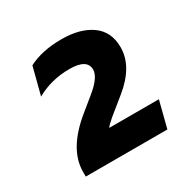

<svg xmlns="http://www.w3.org/2000/svg" viewBox="-103 -786 583 593"><g transform="rotate(-30 188.0 -489.5)"><path d="M45 -570 70 -667Q118 -692 188 -692Q254 -692 294 -663.5Q334 -635 334 -579Q334 -511 261 -452L203 -405Q183 -388 179 -381H356L332 -287H41V-304Q41 -384 133 -459L182 -499Q226 -535 226 -562Q226 -600 163 -600Q98 -600 45 -570Z"/></g></svg>

Font: Techna Sans
Style: Regular
Weight: 400
Designer: Carl Enlund
Version: Version 1.003